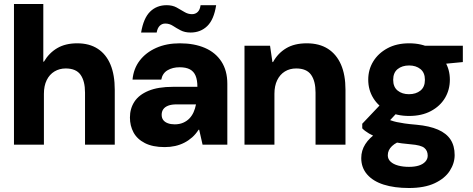

<svg xmlns="http://www.w3.org/2000/svg" viewBox="-20 -725 2371 962"><path d="M50 0V-705H197V-416H200Q226 -460 267 -484Q308 -508 367 -508Q428 -508 470 -480.5Q512 -453 533.5 -401.5Q555 -350 555 -275V0H406V-261Q406 -319 383.5 -350.5Q361 -382 309 -382Q278 -382 253 -367Q228 -352 214 -323.5Q200 -295 200 -255V0Z M805 12Q745 12 706 -8Q667 -28 649 -61.5Q631 -95 631 -136Q631 -181 653.5 -215.5Q676 -250 724 -270Q772 -290 847 -290H969Q969 -324 960 -345.5Q951 -367 931.5 -377.5Q912 -388 880 -388Q845 -388 819.5 -373Q794 -358 788 -326H644Q649 -381 680 -421.5Q711 -462 762.5 -485Q814 -508 881 -508Q953 -508 1006.5 -485Q1060 -462 1089.5 -416.5Q1119 -371 1119 -305V0H995L978 -75H975Q961 -53 943 -37Q925 -21 903.5 -10Q882 1 857.5 6.5Q833 12 805 12ZM855 -102Q879 -102 897.5 -110Q916 -118 929 -131.5Q942 -145 950 -163Q958 -181 962 -202H865Q839 -202 822.5 -195.5Q806 -189 798 -177.5Q790 -166 790 -150Q790 -134 798 -123.5Q806 -113 821 -107.5Q836 -102 855 -102ZM935 -562Q906 -562 885 -573Q864 -584 846.5 -595.5Q829 -607 808 -607Q792 -607 780.5 -596Q769 -585 765 -562H687Q699 -634 732 -666.5Q765 -699 815 -699Q844 -699 865 -687.5Q886 -676 904 -665Q922 -654 942 -654Q959 -654 970.5 -665Q982 -676 985 -699H1063Q1052 -627 1018.5 -594.5Q985 -562 935 -562Z M1205 0V-496H1333L1345 -414H1348Q1372 -458 1413.5 -483Q1455 -508 1517 -508Q1580 -508 1623 -480.5Q1666 -453 1688.5 -401.5Q1711 -350 1711 -275V0H1561V-261Q1561 -319 1538.5 -350.5Q1516 -382 1464 -382Q1432 -382 1407.5 -367Q1383 -352 1369 -323.5Q1355 -295 1355 -255V0Z M2029 217Q1956 217 1902.5 200Q1849 183 1819.5 149Q1790 115 1790 67Q1790 29 1810.5 -3Q1831 -35 1869 -60Q1907 -85 1960 -102L2008 -26Q1965 -13 1944 7Q1923 27 1923 53Q1923 72 1937 85Q1951 98 1975 104.5Q1999 111 2029 111Q2058 111 2078.5 104.5Q2099 98 2111 85Q2123 72 2123 55Q2123 30 2106 16Q2089 2 2038 -2Q1990 -6 1951 -13.5Q1912 -21 1881.5 -32Q1851 -43 1829 -56Q1807 -69 1795 -82V-105L1905 -221L1996 -189L1875 -59L1920 -128Q1930 -125 1941 -121Q1952 -117 1967.5 -113.5Q1983 -110 2007 -106.5Q2031 -103 2067 -100Q2132 -94 2174.5 -75.5Q2217 -57 2237.5 -25.5Q2258 6 2258 52Q2258 93 2233.5 131Q2209 169 2158 193Q2107 217 2029 217ZM2030 -144Q1967 -144 1921 -168.5Q1875 -193 1850 -234Q1825 -275 1825 -326Q1825 -376 1850 -417Q1875 -458 1921 -483Q1967 -508 2030 -508Q2093 -508 2139 -483Q2185 -458 2209.5 -417Q2234 -376 2234 -326Q2234 -275 2209.5 -234Q2185 -193 2139 -168.5Q2093 -144 2030 -144ZM2029 -253Q2064 -253 2086.5 -271Q2109 -289 2109 -325Q2109 -361 2086.5 -379Q2064 -397 2030 -397Q1995 -397 1972.5 -379Q1950 -361 1950 -325Q1950 -289 1972.5 -271Q1995 -253 2029 -253ZM2112 -396 2090 -496H2299V-414Z"/></svg>

Font: DM Sans 9pt 36pt Black
Style: Regular
Weight: 900
Version: Version 4.004;gftools[0.9.30]